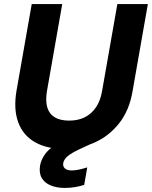

<svg xmlns="http://www.w3.org/2000/svg" viewBox="-20 -720 747 944"><path d="M294 12Q209 12 151 -21.5Q93 -55 69.5 -119Q46 -183 61 -273L136 -700H286L211 -273Q203 -226 212 -193.5Q221 -161 248 -144Q275 -127 320 -127Q364 -127 397 -143.5Q430 -160 452 -192.5Q474 -225 482 -273L557 -700H707L632 -273Q616 -177 565.5 -113.5Q515 -50 444.5 -19Q374 12 294 12ZM298 204Q260 204 230 192Q200 180 185.5 155.5Q171 131 177 94Q182 66 200 40Q218 14 255.5 -10.5Q293 -35 356 -60L402 -79L422 -10L370 14Q330 33 312.5 48Q295 63 291 81Q288 98 299 108Q310 118 333 118Q348 118 367.5 114Q387 110 409 103L394 189Q373 196 348.5 200Q324 204 298 204Z"/></svg>

Font: DM Sans 28pt Black
Style: Italic
Weight: 900
Italic angle: -10°
Version: Version 4.004;gftools[0.9.30]